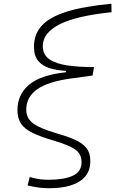

<svg xmlns="http://www.w3.org/2000/svg" viewBox="-20 -767 626 1021"><path d="M241.7 233.9Q218.8 233.9 192.1 231.2Q165.5 228.5 126.5 219.2L138.2 174.3Q170.4 183.6 193.1 186.3Q215.8 189 236.8 189Q319.8 189 366.7 167.7Q413.6 146.5 413.6 95.2Q413.6 50.3 377.7 26.6Q341.8 2.9 268.1 -18.6Q197.8 -39.1 154.8 -59.6Q111.8 -80.1 92.3 -108.6Q72.8 -137.2 72.8 -181.6Q72.8 -263.7 134 -315.9Q195.3 -368.2 331.1 -382.8V-390.1Q285.2 -392.6 246.3 -403.8Q207.5 -415 184.1 -442.1Q160.6 -469.2 160.6 -519Q160.6 -585 202.1 -630.6Q243.7 -676.3 334.5 -704.8Q425.3 -733.4 572.3 -747.1L573.2 -702.1Q381.8 -682.1 294.7 -636.5Q207.5 -590.8 207.5 -522Q207.5 -476.1 242.7 -451.9Q277.8 -427.7 339.6 -418.9Q401.4 -410.2 480 -410.2L472.2 -365.2L357.4 -349.6Q235.4 -333 177.5 -292Q119.6 -251 119.6 -183.6Q119.6 -137.7 156.5 -110.6Q193.4 -83.5 279.3 -58.6Q335.9 -42.5 376.5 -24.9Q417 -7.3 438.7 19.3Q460.4 45.9 460.4 89.4Q460.4 161.6 402.8 197.8Q345.2 233.9 241.7 233.9Z"/></svg>

Font: CaskaydiaCove NF ExtraLight
Style: Italic
Weight: 200
Italic angle: -10°
Designer: Aaron Bell
Foundry: Saja Typeworks
Version: Version 2111.001; VTT 6.35;Nerd Fonts 3.2.1